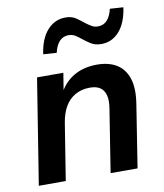

<svg xmlns="http://www.w3.org/2000/svg" viewBox="-83 -808 751 877"><g transform="rotate(-10 292.5 -370.0)"><path d="M26 0 104 -489H226L210 -390H202Q227 -443 273.5 -471Q320 -499 383 -499Q437 -499 473.5 -477Q510 -455 525.5 -409.5Q541 -364 530 -293L484 0H359L405 -291Q411 -328 405 -352Q399 -376 381.5 -388.5Q364 -401 333 -401Q294 -401 264.5 -384Q235 -367 217.5 -336.5Q200 -306 193 -263L151 0ZM212 -584 150 -588Q160 -659 194.5 -697.5Q229 -736 279 -736Q308 -736 327.5 -722.5Q347 -709 364 -695Q377 -685 390 -677.5Q403 -670 419 -670Q445 -670 461.5 -688Q478 -706 486 -740L548 -736Q538 -665 504 -626.5Q470 -588 420 -588Q392 -588 371.5 -601Q351 -614 334 -628Q321 -639 308 -646.5Q295 -654 279 -654Q254 -654 237 -636.5Q220 -619 212 -584Z"/></g></svg>

Font: Nunito Sans 12pt
Style: Bold Italic
Weight: 700
Italic angle: -9°
Designer: Vernon Adams
Foundry: Vernon Adams
Version: Version 3.101;gftools[0.9.27]